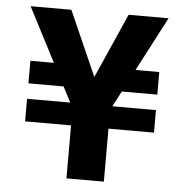

<svg xmlns="http://www.w3.org/2000/svg" viewBox="-51 -756 774 805"><g transform="rotate(5 336.0 -353.0)"><path d="M277.5 -257.5 45.5 -706H217L381 -335.5H294L458 -706H626L392 -257.5ZM258 0V-325H415.5V0ZM232.5 -478 259 -383H64.5V-478ZM64.5 -223V-318H607V-223ZM426.5 -383 463 -478H607V-383Z"/></g></svg>

Font: Outfit Thin
Style: Regular
Weight: 100
Designer: Rodrigo Fuenzalida
Foundry: fragTYPE
Version: Version 1.100;gftools[0.9.27]